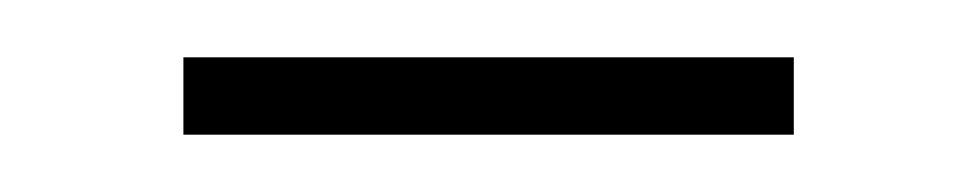

<svg xmlns="http://www.w3.org/2000/svg" viewBox="-20 -303 340 67"><path d="M44 -256V-283H257V-256Z"/></svg>

Font: Noto Sans Khmer SemiCondensed Thin
Style: Regular
Weight: 250
Width: 4
Designer: Danh Hong and the Monotype Design Team
Foundry: Monotype Imaging Inc.
Version: Version 2.004